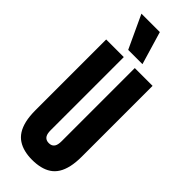

<svg xmlns="http://www.w3.org/2000/svg" viewBox="-301 -952 991 991"><g transform="rotate(45 194.5 -456.5)"><path d="M25.4 -183.6V-700H153.9V-166.1Q153.9 -153.7 155.8 -144.3Q157.6 -134.9 161.4 -128.8Q165.1 -122.7 170.1 -119.1Q175.1 -115.4 181.1 -113.8Q187.1 -112.2 193.8 -112.2Q201.2 -112.2 207.2 -113.8Q213.2 -115.4 218.1 -119.1Q222.9 -122.7 226.7 -128.8Q230.4 -134.9 232.2 -144.3Q234.1 -153.7 234.1 -166.1V-700H364V-183.6Q364 -139.9 356.6 -107.4Q349.2 -74.9 335.1 -52.5Q320.9 -30 300.3 -16.5Q279.6 -2.9 252.8 3.5Q225.9 10 193.8 10Q163.1 10 137 3.5Q110.8 -2.9 90 -16.5Q69.2 -30 54.8 -52.5Q40.5 -74.9 32.9 -107.4Q25.4 -139.9 25.4 -183.6ZM143.7 -742.3 59.8 -922.8H194.2L247.8 -742.3Z"/></g></svg>

Font: Georama ExtraCondensed Thin
Style: Regular
Weight: 100
Width: 2
Designer: Jean-Baptiste Levee
Foundry: Production Type
Version: Version 1.001